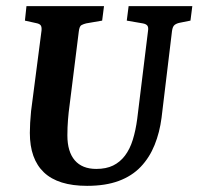

<svg xmlns="http://www.w3.org/2000/svg" viewBox="-20 -592 645 624"><path d="M263 12Q169 12 123 -31.5Q77 -75 77 -160Q77 -175 78 -193Q79 -211 81 -231L115 -493Q116 -505 112 -510Q108 -515 97 -517L61 -525L66 -572H318L312 -525L260 -516Q252 -514 245 -510.5Q238 -507 236 -489L206 -249Q203 -228 201 -203Q199 -178 199 -152Q199 -99 223 -71Q247 -43 293 -43Q325 -43 347.5 -54Q370 -65 386 -86Q402 -107 411.5 -137.5Q421 -168 426 -206L461 -491Q463 -503 459 -508.5Q455 -514 444 -516L392 -525L398 -572H605L599 -525L564 -518Q554 -516 547.5 -511Q541 -506 539 -491L505 -209Q499 -162 482.5 -121Q466 -80 437.5 -50Q409 -20 366 -4Q323 12 263 12Z"/></svg>

Font: Yrsa SemiBold
Style: Italic
Weight: 600
Italic angle: -7.10001°
Version: Version 2.004